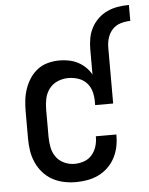

<svg xmlns="http://www.w3.org/2000/svg" viewBox="-53 -787 651 839"><g transform="rotate(-5 272.0 -367.5)"><path d="M359 -566Q359 -590 363.5 -614Q368 -638 379.5 -659.5Q391 -681 409 -698Q427 -715 449 -725Q471 -735 495 -739Q519 -743 544 -743V-673Q522 -673 501 -666.5Q480 -660 465.5 -644.5Q451 -629 444.5 -608Q438 -587 438 -566ZM247 8Q220 8 193.5 2.5Q167 -3 143.5 -16Q120 -29 102 -49.5Q84 -70 73 -95Q62 -120 58 -146.5Q54 -173 54 -200V-320Q54 -345 57 -370Q60 -395 68.5 -419Q77 -443 91 -464Q105 -485 125 -500Q145 -515 170 -521.5Q195 -528 220 -528Q241 -528 261.5 -524Q282 -520 300.5 -510.5Q319 -501 334 -486.5Q349 -472 359 -454V-566H438V-320H359V-337Q359 -359 353 -380.5Q347 -402 332 -418Q317 -434 295.5 -441Q274 -448 252 -448Q228 -448 205.5 -438.5Q183 -429 168.5 -410Q154 -391 149 -367.5Q144 -344 144 -320V-200Q144 -177 148.5 -153.5Q153 -130 166.5 -111Q180 -92 202 -82Q224 -72 247 -72Q268 -72 288.5 -79Q309 -86 323 -102Q337 -118 343.5 -138.5Q350 -159 350 -180V-184H440V-178Q440 -152 434.5 -127.5Q429 -103 417 -80.5Q405 -58 386.5 -40.5Q368 -23 345 -12Q322 -1 297 3.5Q272 8 247 8Z"/></g></svg>

Font: Iosevka Medium
Style: Regular
Weight: 500
Monospace: yes
Designer: Belleve Invis
Foundry: Belleve Invis
Version: Version 32.5.0; ttfautohint (v1.8.4)